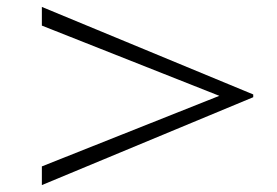

<svg xmlns="http://www.w3.org/2000/svg" viewBox="-20 -588 800 555"><path d="M712 -315V-307L101 -53V-107L614 -311L101 -514V-568Z"/></svg>

Font: BioRhyme Expanded Light
Style: Regular
Weight: 300
Width: 7
Designer: Aoife Mooney
Foundry: Aoife Mooney Type
Version: Version 1.000